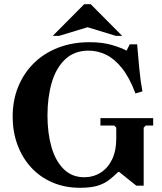

<svg xmlns="http://www.w3.org/2000/svg" viewBox="-20 -880 770 910"><path d="M456 -320H706V-285H671L661 -275V0H626L545 -65H540Q518 -43 495.5 -26Q473 -9 441.5 0.5Q410 10 360 10H359Q287 10 228 -15.5Q169 -41 127 -87Q85 -133 62.5 -194.5Q40 -256 40 -327Q40 -405 66.5 -469.5Q93 -534 141.5 -581.5Q190 -629 257 -654.5Q324 -680 404 -680Q465 -680 509.5 -667Q554 -654 580 -640L595 -670H630Q634 -619 640 -556.5Q646 -494 655 -447L622 -437Q594 -512 558.5 -556.5Q523 -601 483 -620.5Q443 -640 400 -640Q332 -640 288.5 -598.5Q245 -557 225 -487.5Q205 -418 205 -333Q205 -249 224 -183Q243 -117 282 -78.5Q321 -40 379 -40Q422 -40 456.5 -61.5Q491 -83 511 -124Q531 -165 531 -222V-275L521 -285H456ZM529 -710 395 -751 260 -710H230L379 -860H410L559 -710Z"/></svg>

Font: Brygada 1918
Style: Regular
Weight: 400
Designer: Mateusz Machalski | Borys Kosmynka | Przemek Hoffer
Foundry: NIEPODLEGLA 2018
Version: Version 3.006